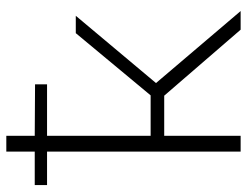

<svg xmlns="http://www.w3.org/2000/svg" viewBox="-107 -675 782 608"><g transform="rotate(-90 284.0 -371.0)"><path d="M285 -242H158V0H108V-613H2V-652H108V-742H158V-652L321 -651V-613H158V-285H286L483 -522H538L325 -268L553 0H494Z"/></g></svg>

Font: Montserrat Alternates Light
Style: Regular
Weight: 300
Designer: Julieta Ulanovsky
Foundry: Julieta Ulanovsky
Version: Version 7.200